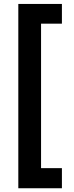

<svg xmlns="http://www.w3.org/2000/svg" viewBox="-20 -832 385 998"><path d="M75.2 -811.5H301.8V-709H193.4V42H301.8V146.5H75.2Z"/></svg>

Font: Reddit Sans Fudge ExtraBold
Style: Regular
Weight: 800
Designer: Stephen Hutchings
Foundry: Reddit
Version: Version 1.011